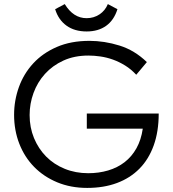

<svg xmlns="http://www.w3.org/2000/svg" viewBox="-20 -910 846 940"><path d="M407 10Q326 10 260 -17.5Q194 -45 147 -93Q100 -141 74.5 -206.5Q49 -272 49 -348Q49 -418 72.5 -483.5Q96 -549 142.5 -599.5Q189 -650 258 -680Q327 -710 418 -710Q491 -710 565 -687Q639 -664 699 -606L647 -544Q622 -571 593 -589Q564 -607 533.5 -618Q503 -629 472 -633.5Q441 -638 413 -638Q344 -638 290.5 -613.5Q237 -589 200 -548Q163 -507 144 -454.5Q125 -402 125 -347Q125 -286 146.5 -234Q168 -182 206 -143.5Q244 -105 297 -83.5Q350 -62 412 -62Q464 -62 509.5 -75.5Q555 -89 590 -116Q625 -143 648 -184Q671 -225 679 -280H405V-354H757Q757 -266 732.5 -198Q708 -130 662.5 -84Q617 -38 552.5 -14Q488 10 407 10ZM404 -756Q345 -756 305.5 -784.5Q266 -813 250 -865L297 -890Q339 -821 404 -821Q439 -821 467 -839.5Q495 -858 508 -890L555 -865Q538 -811 499.5 -783.5Q461 -756 404 -756Z"/></svg>

Font: Tilda Sans
Style: Regular
Weight: 400
Designer: ParaType Ltd
Foundry: ParaType Ltd
Version: Version 1.009